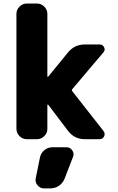

<svg xmlns="http://www.w3.org/2000/svg" viewBox="-20 -794 654 1067"><path d="M349.6 24.4Q370.1 24.4 381.8 42Q388.7 51.8 388.7 63.5Q388.7 70.3 385.7 78.1L338.9 199.2Q329.1 223.6 307.6 238.3Q286.1 252.9 259.8 252.9H224.6Q202.1 252.9 188.5 235.4Q177.7 222.7 177.7 207Q177.7 202.1 178.7 196.3L202.1 81.1Q207 56.6 226.6 40.5Q246.1 24.4 271.5 24.4ZM243.2 -369.1Q243.2 -368.2 245.1 -367.2Q247.1 -366.2 248 -368.2L357.4 -502Q393.6 -546.9 451.2 -546.9H534.2Q550.8 -546.9 558.6 -531.2Q561.5 -525.4 561.5 -519.5Q561.5 -510.7 554.7 -502.9L381.8 -298.8Q377 -293 381.8 -287.1L555.7 -65.4Q561.5 -57.6 561.5 -48.8Q561.5 -43 558.6 -36.1Q550.8 -20.5 533.2 -20.5H451.2Q393.6 -20.5 358.4 -66.4L248 -211.9Q246.1 -212.9 244.6 -212.4Q243.2 -211.9 243.2 -210.9V-78.1Q243.2 -54.7 226.1 -37.6Q209 -20.5 185.5 -20.5H128.9Q105.5 -20.5 88.4 -37.6Q71.3 -54.7 71.3 -78.1V-716.8Q71.3 -740.2 88.4 -757.3Q105.5 -774.4 128.9 -774.4H185.5Q209 -774.4 226.1 -757.3Q243.2 -740.2 243.2 -716.8Z"/></svg>

Font: Gen Jyuu Gothic Heavy
Style: Bold
Weight: 900
Designer: [Source Han Sans]
Ryoko NISHIZUKA  (kana & ideographs); Paul D. Hunt (Latin, Greek & Cyrillic); Wenlong ZHANG  (bopomofo
Version: Version 1.002.20150607